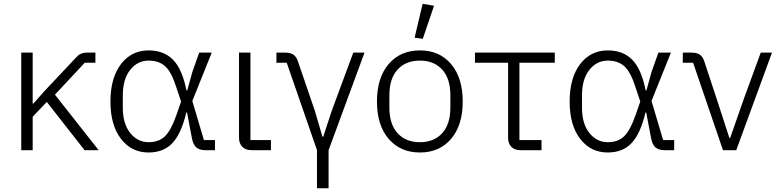

<svg xmlns="http://www.w3.org/2000/svg" viewBox="-20 -790 4101 1010"><path d="M91.8 0V-513.2H151.9V-245.1H155.8L213.9 -311L382.8 -490.2Q403.3 -513.2 435.1 -513.2H481.9V-460H425.8L269 -292L499 0H424.8L226.1 -253.9L151.9 -175.8V0Z M761.7 12.2Q671.4 12.2 616.2 -59.8Q561 -131.8 561 -255.9Q561 -380.4 616.2 -452.6Q671.4 -524.9 761.7 -524.9Q842.3 -524.9 890.6 -475.3Q939 -425.8 960.9 -314H964.8L991.7 -411.1L1027.8 -513.2H1093.8L991.7 -258.8L1052.7 -53.2H1110.8V0H1061Q1028.8 0 1012 -15.1Q995.1 -30.3 988.8 -66.9L963.9 -198.2H960Q933.6 -86.9 887 -37.4Q840.3 12.2 761.7 12.2ZM761.7 -42Q815.4 -42 847.4 -72.8Q879.4 -103.5 907.7 -184.1L932.6 -255.9L906.7 -333Q881.8 -411.6 848.9 -441.4Q815.9 -471.2 761.7 -471.2Q703.6 -471.2 664.8 -422.4Q626 -373.5 626 -288.1V-224.1Q626 -139.2 664.8 -90.6Q703.6 -42 761.7 -42Z M1303.7 0Q1272 0 1254.6 -17.8Q1237.3 -35.6 1237.3 -65.9V-513.2H1297.4V-53.2H1405.3V0Z M1647.5 200.2V0L1488.3 -460H1434.1V-513.2H1480.5Q1507.3 -513.2 1522.9 -502.9Q1538.6 -492.7 1547.4 -466.8L1635.3 -210L1676.3 -70.8H1680.2L1726.1 -210L1838.4 -513.2H1897.5L1708.5 0V200.2Z M2204.1 -585.9 2161.1 -591.8 2203.1 -770 2263.2 -759.8ZM1962.9 -255.9Q1962.9 -380.9 2024.4 -452.9Q2085.9 -524.9 2189 -524.9Q2292 -524.9 2353 -452.9Q2414.1 -380.9 2414.1 -255.9Q2414.1 -131.3 2353 -59.6Q2292 12.2 2189 12.2Q2085.9 12.2 2024.4 -59.6Q1962.9 -131.3 1962.9 -255.9ZM2189 -42Q2263.2 -42 2306.2 -89.4Q2349.1 -136.7 2349.1 -224.1V-289.1Q2349.1 -376.5 2306.2 -423.8Q2263.2 -471.2 2189 -471.2Q2114.3 -471.2 2071.3 -423.8Q2028.3 -376.5 2028.3 -289.1V-224.1Q2028.3 -136.7 2071.3 -89.4Q2114.3 -42 2189 -42Z M2718.8 0Q2687 0 2669.9 -17.6Q2652.8 -35.2 2652.8 -65.9V-460H2478.5V-513.2H2898.4V-460H2712.4V-53.2H2828.6V0Z M3177.2 12.2Q3086.9 12.2 3031.7 -59.8Q2976.6 -131.8 2976.6 -255.9Q2976.6 -380.4 3031.7 -452.6Q3086.9 -524.9 3177.2 -524.9Q3257.8 -524.9 3306.2 -475.3Q3354.5 -425.8 3376.5 -314H3380.4L3407.2 -411.1L3443.4 -513.2H3509.3L3407.2 -258.8L3468.3 -53.2H3526.4V0H3476.6Q3444.3 0 3427.5 -15.1Q3410.6 -30.3 3404.3 -66.9L3379.4 -198.2H3375.5Q3349.1 -86.9 3302.5 -37.4Q3255.9 12.2 3177.2 12.2ZM3177.2 -42Q3231 -42 3262.9 -72.8Q3294.9 -103.5 3323.2 -184.1L3348.1 -255.9L3322.3 -333Q3297.4 -411.6 3264.4 -441.4Q3231.4 -471.2 3177.2 -471.2Q3119.1 -471.2 3080.3 -422.4Q3041.5 -373.5 3041.5 -288.1V-224.1Q3041.5 -139.2 3080.3 -90.6Q3119.1 -42 3177.2 -42Z M3783.2 0 3626 -460H3571.8V-513.2H3618.2Q3645 -513.2 3660.6 -502.9Q3676.3 -492.7 3685.1 -466.8L3747.1 -278.8L3816.9 -64H3820.8L3896 -278.8L3981.9 -513.2H4041L3853 0Z"/></svg>

Font: Anuphan Light
Style: Regular
Weight: 300
Designer: Mike Abbink, Paul van der Laan, Pieter van Rosmalen, Mint Tantisuwanna
Foundry: Bold Monday; Cadson Demak
Version: Version 3.002;hotconv 1.0.109;makeotfexe 2.5.65596